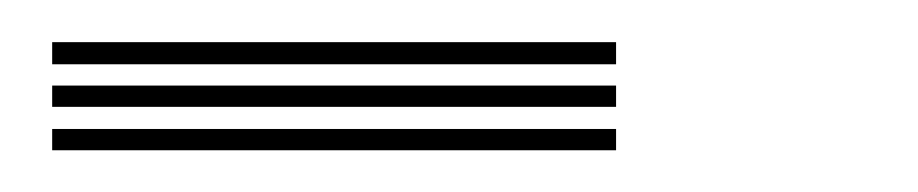

<svg xmlns="http://www.w3.org/2000/svg" viewBox="-20 -717 440 92"><path d="M5 -686.2V-696.8H275.2V-686.2ZM5 -665.8V-676H275.2V-665.8ZM5 -645V-655.2H275.2V-645Z"/></svg>

Font: Big Shoulders Inline Text Light
Style: Regular
Weight: 300
Designer: Patric King
Foundry: XO Type Co
Version: Version 1.000